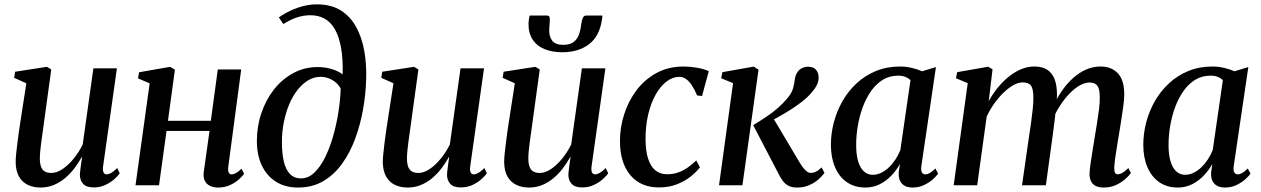

<svg xmlns="http://www.w3.org/2000/svg" viewBox="-20 -851 5792 882"><path d="M166 10.5Q133.5 10.5 107.8 -1.8Q82 -14 67.2 -40Q52.5 -66 52 -106.5Q52 -122 54.2 -144.5Q56.5 -167 59.8 -192.5Q63 -218 66.2 -242Q69.5 -266 72.5 -284L101 -468.5L45 -493.5L49.5 -521.5L195.5 -544L215.5 -532L181.5 -284.5Q179 -265 175.8 -242.5Q172.5 -220 169.5 -197.8Q166.5 -175.5 164.8 -156.5Q163 -137.5 163 -124.5Q163 -99.5 168.8 -84.5Q174.5 -69.5 186.2 -63Q198 -56.5 215.5 -56.5Q241 -56.5 267.8 -74.8Q294.5 -93 318.8 -122.8Q343 -152.5 360 -187.5L409 -537H517L453.5 -86.5Q451 -68.5 455.5 -59.2Q460 -50 469.5 -50Q479 -50 491 -56.8Q503 -63.5 518.5 -79L530 -55.5Q523 -44 505.8 -28.5Q488.5 -13 464.2 -1.5Q440 10 410.5 10Q376.5 10 361.5 -7Q346.5 -24 347 -49.5Q347 -53 348 -62Q349 -71 350.5 -83Q352 -95 353.8 -107.2Q355.5 -119.5 357 -129L355.5 -129.5Q340.5 -102.5 321.2 -77.2Q302 -52 278.2 -32.2Q254.5 -12.5 226.5 -1Q198.5 10.5 166 10.5Z M1028.5 -84Q1026.5 -65.5 1031 -57.8Q1035.5 -50 1043 -50Q1052.5 -50 1063.5 -55.8Q1074.5 -61.5 1089.5 -76L1101.5 -52.5Q1094 -42 1077.5 -27Q1061 -12 1036.8 -0.8Q1012.5 10.5 981.5 10.5Q961 10.5 945 3Q929 -4.5 921 -20.2Q913 -36 916 -61L942.5 -249.5H745L710.5 0H602.5L667.5 -468L614 -491L619 -519L761.5 -544L783.5 -531L751.5 -296H948.5L980.5 -532H1088Z M1349 10.5Q1289.5 10.5 1247.2 -16.5Q1205 -43.5 1182.5 -91.5Q1160 -139.5 1160 -203Q1160 -270.5 1180.8 -331.8Q1201.5 -393 1239 -440.5Q1276.5 -488 1327.8 -515.5Q1379 -543 1439.5 -543Q1474 -543 1505.5 -533.2Q1537 -523.5 1554 -509Q1556 -581 1546.5 -632.8Q1537 -684.5 1518 -717.2Q1499 -750 1470.8 -765.5Q1442.5 -781 1406 -781Q1375.5 -781 1345.8 -771.5Q1316 -762 1281.5 -740.5L1261 -771Q1287 -789.5 1316.5 -803Q1346 -816.5 1376.2 -823.8Q1406.5 -831 1435.5 -831Q1501.5 -831 1545.8 -803Q1590 -775 1616.5 -726.2Q1643 -677.5 1653.8 -615.2Q1664.5 -553 1662 -484.5Q1660 -418 1647.8 -348.5Q1635.5 -279 1612 -215Q1588.5 -151 1552.2 -100Q1516 -49 1465.5 -19.2Q1415 10.5 1349 10.5ZM1363 -31.5Q1396 -31.5 1423.5 -57.5Q1451 -83.5 1472.8 -127Q1494.5 -170.5 1510 -224.5Q1525.5 -278.5 1534.5 -335.5Q1543.5 -392.5 1545 -444Q1536.5 -460 1522.5 -472Q1508.5 -484 1490.8 -491Q1473 -498 1452.5 -498Q1422.5 -498 1396 -482.2Q1369.5 -466.5 1347.2 -438.5Q1325 -410.5 1309 -372.8Q1293 -335 1284 -290.5Q1275 -246 1275 -198Q1275 -148 1283.5 -110.5Q1292 -73 1311.5 -52.2Q1331 -31.5 1363 -31.5Z M1852.5 10.5Q1820 10.5 1794.2 -1.8Q1768.5 -14 1753.8 -40Q1739 -66 1738.5 -106.5Q1738.5 -122 1740.8 -144.5Q1743 -167 1746.2 -192.5Q1749.5 -218 1752.8 -242Q1756 -266 1759 -284L1787.5 -468.5L1731.5 -493.5L1736 -521.5L1882 -544L1902 -532L1868 -284.5Q1865.5 -265 1862.2 -242.5Q1859 -220 1856 -197.8Q1853 -175.5 1851.2 -156.5Q1849.5 -137.5 1849.5 -124.5Q1849.5 -99.5 1855.2 -84.5Q1861 -69.5 1872.8 -63Q1884.5 -56.5 1902 -56.5Q1927.5 -56.5 1954.2 -74.8Q1981 -93 2005.2 -122.8Q2029.5 -152.5 2046.5 -187.5L2095.5 -537H2203.5L2140 -86.5Q2137.5 -68.5 2142 -59.2Q2146.5 -50 2156 -50Q2165.5 -50 2177.5 -56.8Q2189.5 -63.5 2205 -79L2216.5 -55.5Q2209.5 -44 2192.2 -28.5Q2175 -13 2150.8 -1.5Q2126.5 10 2097 10Q2063 10 2048 -7Q2033 -24 2033.5 -49.5Q2033.5 -53 2034.5 -62Q2035.5 -71 2037 -83Q2038.5 -95 2040.2 -107.2Q2042 -119.5 2043.5 -129L2042 -129.5Q2027 -102.5 2007.8 -77.2Q1988.5 -52 1964.8 -32.2Q1941 -12.5 1913 -1Q1885 10.5 1852.5 10.5Z M2410 10.5Q2377.5 10.5 2351.8 -1.8Q2326 -14 2311.2 -40Q2296.5 -66 2296 -106.5Q2296 -122 2298.2 -144.5Q2300.5 -167 2303.8 -192.5Q2307 -218 2310.2 -242Q2313.5 -266 2316.5 -284L2345 -468.5L2289 -493.5L2293.5 -521.5L2439.5 -544L2459.5 -532L2425.5 -284.5Q2423 -265 2419.8 -242.5Q2416.5 -220 2413.5 -197.8Q2410.5 -175.5 2408.8 -156.5Q2407 -137.5 2407 -124.5Q2407 -99.5 2412.8 -84.5Q2418.5 -69.5 2430.2 -63Q2442 -56.5 2459.5 -56.5Q2485 -56.5 2511.8 -74.8Q2538.5 -93 2562.8 -122.8Q2587 -152.5 2604 -187.5L2653 -537H2761L2697.5 -86.5Q2695 -68.5 2699.5 -59.2Q2704 -50 2713.5 -50Q2723 -50 2735 -56.8Q2747 -63.5 2762.5 -79L2774 -55.5Q2767 -44 2749.8 -28.5Q2732.5 -13 2708.2 -1.5Q2684 10 2654.5 10Q2620.5 10 2605.5 -7Q2590.5 -24 2591 -49.5Q2591 -53 2592 -62Q2593 -71 2594.5 -83Q2596 -95 2597.8 -107.2Q2599.5 -119.5 2601 -129L2599.5 -129.5Q2584.5 -102.5 2565.2 -77.2Q2546 -52 2522.2 -32.2Q2498.5 -12.5 2470.5 -1Q2442.5 10.5 2410 10.5ZM2493.5 -779.5Q2502.5 -779.5 2504.5 -771.8Q2506.5 -764 2505.5 -752Q2505.5 -744.5 2504.2 -734.5Q2503 -724.5 2503 -716.5Q2501.5 -685 2516 -665Q2530.5 -645 2567.5 -645Q2598 -645 2615 -658Q2632 -671 2639.8 -693Q2647.5 -715 2650.5 -742Q2652.5 -757 2657.2 -768.2Q2662 -779.5 2672.5 -779.5H2747Q2747 -775.5 2746.8 -770.8Q2746.5 -766 2744.5 -757Q2733 -683.5 2685 -647.2Q2637 -611 2562.5 -611Q2516 -611 2480.5 -625.8Q2445 -640.5 2425.8 -670.8Q2406.5 -701 2408 -747Q2408.5 -755 2409.8 -763.2Q2411 -771.5 2413 -779.5Z M3007.5 10Q2923 10 2875.8 -46.2Q2828.5 -102.5 2828 -201.5Q2827.5 -262.5 2846.5 -323.5Q2865.5 -384.5 2902.8 -434.8Q2940 -485 2995 -515.2Q3050 -545.5 3121.5 -545.5Q3148.5 -545.5 3181 -540Q3213.5 -534.5 3236 -524L3205 -410L3182.5 -412.5Q3170.5 -440.5 3157.8 -459.5Q3145 -478.5 3131.2 -488.2Q3117.5 -498 3101.5 -498Q3070 -498 3041.8 -476.5Q3013.5 -455 2991.8 -416.2Q2970 -377.5 2957.5 -324.5Q2945 -271.5 2945.5 -208Q2946 -157.5 2957.2 -122.2Q2968.5 -87 2990.2 -68.8Q3012 -50.5 3044 -50.5Q3072.5 -50.5 3096 -59Q3119.5 -67.5 3139.8 -81.8Q3160 -96 3178.5 -114L3195.5 -82.5Q3180.5 -62.5 3154 -41Q3127.5 -19.5 3090.8 -4.8Q3054 10 3007.5 10Z M3283 0 3347.5 -469 3293 -491.5 3298.5 -519.5 3442.5 -545 3464.5 -531 3390.5 0ZM3641.5 10.5Q3619 10.5 3603.5 3Q3588 -4.5 3577 -18.8Q3566 -33 3556.5 -52.5L3440 -276Q3473.5 -296.5 3501.8 -315.5Q3530 -334.5 3553.2 -354.8Q3576.5 -375 3595.5 -398Q3616 -421.5 3622.8 -444.5Q3629.5 -467.5 3631 -486Q3634 -506 3642.8 -519Q3651.5 -532 3664.5 -538.2Q3677.5 -544.5 3691.5 -544.5Q3716.5 -544.5 3728.2 -530.8Q3740 -517 3740.5 -497Q3741 -477.5 3732 -459.8Q3723 -442 3708 -425.5Q3692 -406 3665.8 -385.2Q3639.5 -364.5 3609.2 -345.5Q3579 -326.5 3550.5 -310.8Q3522 -295 3501 -285L3525.5 -319.5L3653 -105Q3665.5 -83.5 3678.8 -70Q3692 -56.5 3705 -56.5Q3715 -56.5 3727.2 -62Q3739.5 -67.5 3754 -82L3767.5 -57Q3758 -43 3740.2 -27.2Q3722.5 -11.5 3697.5 -0.5Q3672.5 10.5 3641.5 10.5Z M4212.5 -88.5Q4209.5 -66.5 4215.5 -58.2Q4221.5 -50 4231.5 -50Q4240.5 -50 4251.8 -56.5Q4263 -63 4277 -77L4289.5 -53.5Q4283 -43.5 4266.8 -28.5Q4250.5 -13.5 4226.2 -1.5Q4202 10.5 4171.5 10.5Q4140 10.5 4123.2 -7.5Q4106.5 -25.5 4108.5 -59L4114 -98Q4099.5 -71 4076.2 -46Q4053 -21 4022.5 -5.2Q3992 10.5 3955.5 10.5Q3906 10.5 3870.5 -14Q3835 -38.5 3816 -82.8Q3797 -127 3797 -186Q3797 -237.5 3810.5 -289Q3824 -340.5 3850.2 -386.5Q3876.5 -432.5 3915 -468.2Q3953.5 -504 4003.8 -524.8Q4054 -545.5 4115.5 -545.5Q4141.5 -545.5 4168.2 -539.2Q4195 -533 4216 -523.5L4279.5 -543ZM4162.5 -482.5Q4153.5 -492 4139.2 -497.8Q4125 -503.5 4106.5 -503.5Q4066.5 -503.5 4035.5 -484.5Q4004.5 -465.5 3981.5 -432.8Q3958.5 -400 3943.2 -358.5Q3928 -317 3920.5 -272.5Q3913 -228 3913 -185Q3913 -138 3922.8 -107.8Q3932.5 -77.5 3949.5 -62.8Q3966.5 -48 3989 -48Q4009 -48 4028 -57.2Q4047 -66.5 4063.8 -82.5Q4080.5 -98.5 4093.8 -119Q4107 -139.5 4116 -161.5Z M4539.5 -532.5 4522 -386.5Q4539.5 -418.5 4562.5 -447Q4585.5 -475.5 4612.8 -497.8Q4640 -520 4670 -532.8Q4700 -545.5 4731.5 -545.5Q4767.5 -545.5 4790.5 -530.8Q4813.5 -516 4824.8 -486.5Q4836 -457 4835.5 -411.5Q4835.5 -405 4834.5 -394.5Q4833.5 -384 4832.2 -372Q4831 -360 4829 -347L4814.5 -353Q4832.5 -396.5 4856.8 -431.8Q4881 -467 4909.5 -492.5Q4938 -518 4969.8 -531.8Q5001.5 -545.5 5035 -545.5Q5086 -545.5 5115.2 -514.2Q5144.5 -483 5144.5 -417.5Q5144.5 -397.5 5140.8 -367.8Q5137 -338 5131.8 -305Q5126.5 -272 5121.5 -241.5Q5117 -214 5112 -184Q5107 -154 5103.2 -127Q5099.5 -100 5098.5 -80.5Q5098.5 -64 5102.2 -57.2Q5106 -50.5 5114 -50.5Q5124.5 -50.5 5136 -57Q5147.5 -63.5 5163.5 -79L5175 -56Q5167.5 -45 5150.5 -29.5Q5133.5 -14 5108 -1.8Q5082.5 10.5 5049.5 10.5Q5027.5 10.5 5013 3Q4998.5 -4.5 4991.8 -18.8Q4985 -33 4985 -53Q4985.5 -69.5 4989.5 -98Q4993.5 -126.5 4999 -159.8Q5004.5 -193 5009.5 -224.5Q5014.5 -255 5019.8 -287.5Q5025 -320 5028.8 -350.5Q5032.5 -381 5032 -404Q5032 -442.5 5021 -457.2Q5010 -472 4984 -472Q4964 -472 4940 -458.5Q4916 -445 4892 -420Q4868 -395 4846.8 -361.5Q4825.5 -328 4810.5 -288L4830.5 -357Q4829 -337 4826.8 -315.5Q4824.5 -294 4821.5 -272.5Q4818.5 -251 4816 -230.5L4784.5 0H4675L4707 -223.5Q4712 -254 4716.5 -287.2Q4721 -320.5 4724.2 -350.8Q4727.5 -381 4727 -403.5Q4727 -443 4716 -457.8Q4705 -472.5 4677 -472.5Q4657.5 -472.5 4635 -459.8Q4612.5 -447 4589.8 -425Q4567 -403 4547 -374.8Q4527 -346.5 4512.5 -315.5L4469 0H4361L4425.5 -469L4371.5 -491.5L4377 -519.5L4519.5 -544.5Z M5647.5 -88.5Q5644.5 -66.5 5650.5 -58.2Q5656.5 -50 5666.5 -50Q5675.5 -50 5686.8 -56.5Q5698 -63 5712 -77L5724.5 -53.5Q5718 -43.5 5701.8 -28.5Q5685.5 -13.5 5661.2 -1.5Q5637 10.5 5606.5 10.5Q5575 10.5 5558.2 -7.5Q5541.5 -25.5 5543.5 -59L5549 -98Q5534.5 -71 5511.2 -46Q5488 -21 5457.5 -5.2Q5427 10.5 5390.5 10.5Q5341 10.5 5305.5 -14Q5270 -38.5 5251 -82.8Q5232 -127 5232 -186Q5232 -237.5 5245.5 -289Q5259 -340.5 5285.2 -386.5Q5311.5 -432.5 5350 -468.2Q5388.5 -504 5438.8 -524.8Q5489 -545.5 5550.5 -545.5Q5576.5 -545.5 5603.2 -539.2Q5630 -533 5651 -523.5L5714.5 -543ZM5597.5 -482.5Q5588.5 -492 5574.2 -497.8Q5560 -503.5 5541.5 -503.5Q5501.5 -503.5 5470.5 -484.5Q5439.5 -465.5 5416.5 -432.8Q5393.5 -400 5378.2 -358.5Q5363 -317 5355.5 -272.5Q5348 -228 5348 -185Q5348 -138 5357.8 -107.8Q5367.5 -77.5 5384.5 -62.8Q5401.5 -48 5424 -48Q5444 -48 5463 -57.2Q5482 -66.5 5498.8 -82.5Q5515.5 -98.5 5528.8 -119Q5542 -139.5 5551 -161.5Z"/></svg>

Font: Merriweather 72pt Medium
Style: Italic
Weight: 500
Italic angle: -7.8°
Version: Version 2.101